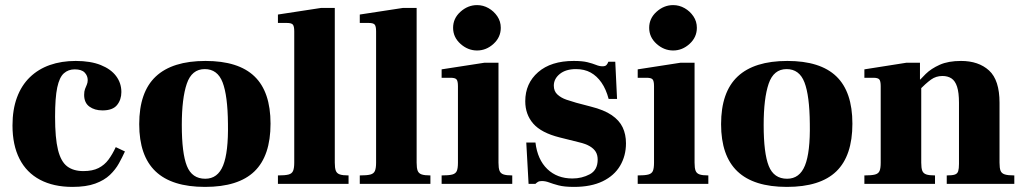

<svg xmlns="http://www.w3.org/2000/svg" viewBox="-20 -721 4019 753"><path d="M264 12Q190 12 137 -16Q84 -44 56.5 -98Q29 -152 29 -229Q29 -291 46.5 -338.5Q64 -386 97 -418Q130 -450 175.5 -466Q221 -482 277 -482Q335 -482 375 -466Q415 -450 435.5 -422.5Q456 -395 456 -360Q456 -330 439 -309Q422 -288 382 -288Q351 -288 330.5 -303Q310 -318 310 -349Q310 -363 313.5 -372Q317 -381 320.5 -389Q324 -397 324 -407Q324 -424 312 -436.5Q300 -449 273 -449Q248 -449 230.5 -433.5Q213 -418 204.5 -378Q196 -338 196 -263Q196 -179 207.5 -133Q219 -87 243.5 -68.5Q268 -50 307 -50Q343 -50 366.5 -62Q390 -74 405.5 -95Q421 -116 434 -144L470 -127Q460 -105 446.5 -80.5Q433 -56 411 -35Q389 -14 353.5 -1Q318 12 264 12Z M784 12Q654 12 590 -49Q526 -110 526 -234Q526 -360 591 -421Q656 -482 786 -482Q915 -482 978 -421.5Q1041 -361 1041 -236Q1041 -110 978 -49Q915 12 784 12ZM785 -20Q834 -20 855 -72Q876 -124 874 -236Q873 -346 853 -398Q833 -450 783 -450Q732 -450 712.5 -392.5Q693 -335 693 -231Q693 -120 713 -70Q733 -20 785 -20Z M1070 0V-33Q1098 -33 1111.5 -36.5Q1125 -40 1129.5 -51Q1134 -62 1134 -83V-598Q1134 -618 1128.5 -624.5Q1123 -631 1105 -631H1070V-664L1240 -690H1293V-83Q1293 -62 1297 -51.5Q1301 -41 1312.5 -37Q1324 -33 1347 -33V0Z M1391 0V-33Q1419 -33 1432.5 -36.5Q1446 -40 1450.5 -51Q1455 -62 1455 -83V-598Q1455 -618 1449.5 -624.5Q1444 -631 1426 -631H1391V-664L1561 -690H1614V-83Q1614 -62 1618 -51.5Q1622 -41 1633.5 -37Q1645 -33 1668 -33V0Z M1712 0V-33Q1740 -33 1753.5 -36.5Q1767 -40 1771.5 -50.5Q1776 -61 1776 -83V-383Q1776 -403 1770.5 -409.5Q1765 -416 1747 -416H1712V-449L1880 -475H1935V-83Q1935 -62 1939 -51.5Q1943 -41 1954.5 -37Q1966 -33 1989 -33V0ZM1851 -523Q1815 -523 1786 -549Q1757 -575 1757 -612Q1757 -649 1786 -675Q1815 -701 1851 -701Q1875 -701 1896 -689Q1917 -677 1930.5 -657Q1944 -637 1944 -612Q1944 -575 1915.5 -549Q1887 -523 1851 -523Z M2231 12Q2193 12 2170.5 6Q2148 0 2133.5 -5.5Q2119 -11 2105 -11Q2095 -11 2089.5 -7.5Q2084 -4 2080 0H2053L2044 -162H2080Q2088 -95 2126.5 -58Q2165 -21 2225 -21Q2262 -21 2293 -37.5Q2324 -54 2324 -95Q2324 -113 2316.5 -125.5Q2309 -138 2293 -147.5Q2277 -157 2251 -163L2175 -182Q2103 -200 2071.5 -236Q2040 -272 2040 -324Q2040 -394 2090.5 -438Q2141 -482 2230 -482Q2264 -482 2284 -477Q2304 -472 2317.5 -466.5Q2331 -461 2343 -461Q2354 -461 2358.5 -466Q2363 -471 2366 -479H2393L2400 -333H2367Q2357 -371 2339 -397Q2321 -423 2296.5 -436.5Q2272 -450 2239 -450Q2199 -450 2175.5 -431Q2152 -412 2152 -385Q2152 -363 2166.5 -350Q2181 -337 2201.5 -330Q2222 -323 2240 -318L2297 -303Q2349 -290 2379 -269.5Q2409 -249 2422 -221.5Q2435 -194 2435 -159Q2435 -110 2412 -71Q2389 -32 2343.5 -10Q2298 12 2231 12Z M2481 0V-33Q2509 -33 2522.5 -36.5Q2536 -40 2540.5 -50.5Q2545 -61 2545 -83V-383Q2545 -403 2539.5 -409.5Q2534 -416 2516 -416H2481V-449L2649 -475H2704V-83Q2704 -62 2708 -51.5Q2712 -41 2723.5 -37Q2735 -33 2758 -33V0ZM2620 -523Q2584 -523 2555 -549Q2526 -575 2526 -612Q2526 -649 2555 -675Q2584 -701 2620 -701Q2644 -701 2665 -689Q2686 -677 2699.5 -657Q2713 -637 2713 -612Q2713 -575 2684.5 -549Q2656 -523 2620 -523Z M3066 12Q2936 12 2872 -49Q2808 -110 2808 -234Q2808 -360 2873 -421Q2938 -482 3068 -482Q3197 -482 3260 -421.5Q3323 -361 3323 -236Q3323 -110 3260 -49Q3197 12 3066 12ZM3067 -20Q3116 -20 3137 -72Q3158 -124 3156 -236Q3155 -346 3135 -398Q3115 -450 3065 -450Q3014 -450 2994.5 -392.5Q2975 -335 2975 -231Q2975 -120 2995 -70Q3015 -20 3067 -20Z M3693 0V-33Q3715 -33 3725 -36.5Q3735 -40 3738 -50Q3741 -60 3741 -78V-318Q3741 -358 3733.5 -381Q3726 -404 3711.5 -413.5Q3697 -423 3676 -423Q3651 -423 3631.5 -409Q3612 -395 3581 -364L3575 -392Q3589 -410 3610.5 -431Q3632 -452 3665.5 -467Q3699 -482 3749 -482Q3818 -482 3859 -444.5Q3900 -407 3900 -318V-83Q3900 -62 3904 -51.5Q3908 -41 3920.5 -37Q3933 -33 3958 -33V0ZM3370 0V-33Q3398 -33 3411.5 -36.5Q3425 -40 3429.5 -50.5Q3434 -61 3434 -83V-383Q3434 -403 3428.5 -409.5Q3423 -416 3405 -416H3370V-449L3535 -475H3588V-409H3593V-83Q3593 -62 3597 -51.5Q3601 -41 3612.5 -37Q3624 -33 3647 -33V0Z"/></svg>

Font: Frank Ruhl Libre Black
Style: Regular
Weight: 900
Designer: Yanek Iontef
Foundry: Fontef
Version: Version 6.004